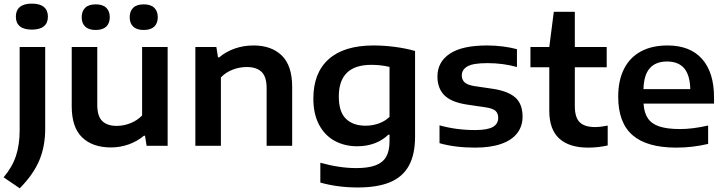

<svg xmlns="http://www.w3.org/2000/svg" viewBox="-32 -805 4002 1060"><path d="M-12 174Q35.5 117.5 56 56.2Q76.5 -5 76.5 -87V-545.5H217.5V-92Q217.5 3 184.8 80.8Q152 158.5 77 234.5ZM55.5 -713Q55.5 -748 77.8 -766.5Q100 -785 144 -785Q188 -785 210.2 -766.5Q232.5 -748 232.5 -713Q232.5 -678 210.2 -659.8Q188 -641.5 144 -641.5Q100 -641.5 77.8 -659.8Q55.5 -678 55.5 -713Z M364 -218V-545.5H505V-225.5Q505 -163.5 532.5 -136.8Q560 -110 612 -110Q650.5 -110 688 -124.8Q725.5 -139.5 752.5 -167.5V-545.5H893.5V0H777.5L768.5 -55.5H762.5Q725.5 -24.5 678.5 -7.8Q631.5 9 580.5 9Q479.5 9 421.8 -46.2Q364 -101.5 364 -218ZM419 -710Q419 -743.5 438.5 -762.2Q458 -781 496.5 -781Q535 -781 554.5 -762.2Q574 -743.5 574 -710Q574 -676.5 554.5 -658Q535 -639.5 496.5 -639.5Q458 -639.5 438.5 -658Q419 -676.5 419 -710ZM684 -710Q684 -743.5 703.5 -762.2Q723 -781 761.5 -781Q800 -781 819.5 -762.2Q839 -743.5 839 -710Q839 -676.5 819.5 -658Q800 -639.5 761.5 -639.5Q723 -639.5 703.5 -658Q684 -676.5 684 -710Z M1046.5 -545.5H1162.5L1171.5 -488.5H1178.5Q1215.5 -520 1264.2 -537Q1313 -554 1367.5 -554Q1467 -554 1524 -498.2Q1581 -442.5 1581 -325V0H1440V-318.5Q1440 -381 1412.2 -408Q1384.5 -435 1330 -435Q1291 -435 1252.8 -420.5Q1214.5 -406 1187.5 -377.5V0H1046.5Z M1736.5 203V93.5Q1842.5 123 1934.5 123Q2000.5 123 2040.8 108Q2081 93 2099.8 60.8Q2118.5 28.5 2118.5 -24.5V-61H2111.5Q2079.5 -30 2036 -13.8Q1992.5 2.5 1939.5 2.5Q1871.5 2.5 1816.8 -26.8Q1762 -56 1730 -115.5Q1698 -175 1698 -261Q1698 -402.5 1782.5 -478.2Q1867 -554 2030.5 -554Q2088.5 -554 2149 -546Q2209.5 -538 2259.5 -523.5V-50.5Q2259.5 47.5 2225.5 109.5Q2191.5 171.5 2121.8 200.8Q2052 230 1943.5 230Q1833 230 1736.5 203ZM2118.5 -159.5V-435.5Q2071.5 -447 2018 -447Q1838.5 -447 1838.5 -272.5Q1838.5 -187.5 1877.8 -149.2Q1917 -111 1986.5 -111Q2023.5 -111 2058 -123Q2092.5 -135 2118.5 -159.5Z M2394.5 -14.5V-113Q2487.5 -87 2590.5 -87Q2659 -87 2688.8 -104Q2718.5 -121 2718.5 -154Q2718.5 -179.5 2703.5 -193Q2688.5 -206.5 2649 -212.5L2547 -227.5Q2460 -240.5 2421.5 -279Q2383 -317.5 2383 -382.5Q2383 -462.5 2450.8 -508.2Q2518.5 -554 2657.5 -554Q2701 -554 2744.2 -548.5Q2787.5 -543 2822 -533.5V-435Q2746 -456.5 2658.5 -456.5Q2579.5 -456.5 2548.5 -438.5Q2517.5 -420.5 2517.5 -388.5Q2517.5 -365.5 2532.5 -351Q2547.5 -336.5 2585 -330L2687 -315Q2772 -302.5 2812.5 -267Q2853 -231.5 2853 -161Q2853 -108 2823.2 -69.5Q2793.5 -31 2734.8 -10.5Q2676 10 2591 10Q2480 10 2394.5 -14.5Z M3323 -111.5V-2Q3269.5 10 3215.5 10Q3110 10 3055.2 -40.5Q3000.5 -91 3000.5 -193V-433.5H2896.5V-545.5H3000.5L3025.5 -740H3141.5V-545.5H3317.5V-433.5H3141.5V-219.5Q3141.5 -156.5 3168.5 -130Q3195.5 -103.5 3253.5 -103.5Q3281.5 -103.5 3323 -111.5Z M3910 -233H3521Q3524 -182.5 3544.8 -151.8Q3565.5 -121 3608.5 -106.8Q3651.5 -92.5 3722.5 -92.5Q3792 -92.5 3877.5 -112V-10.5Q3790.5 10 3702 10Q3539.5 10 3460.2 -58.8Q3381 -127.5 3381 -271.5Q3381 -360.5 3412.8 -424Q3444.5 -487.5 3505.8 -520.8Q3567 -554 3653 -554Q3778 -554 3844 -479.5Q3910 -405 3910 -267.5ZM3520.5 -313H3779Q3777 -391 3745 -428.2Q3713 -465.5 3650.5 -465.5Q3588 -465.5 3555.2 -428.2Q3522.5 -391 3520.5 -313Z"/></svg>

Font: Encode Sans Expanded SemiBold
Style: Regular
Weight: 600
Width: 7
Designer: Multiple Designers
Foundry: Impallari Type
Version: Version 2.000